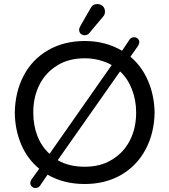

<svg xmlns="http://www.w3.org/2000/svg" viewBox="-20 -894 833 944"><path d="M128.9 5.9Q128.9 -2 134.8 -11.7L172.9 -64.5Q115.2 -111.3 84.5 -183.1Q53.7 -254.9 52.7 -340.8Q54.7 -443.4 96.7 -522.5Q138.7 -602.5 216.8 -647.5Q294.9 -692.4 396.5 -692.4Q499 -692.4 580.1 -644.5L618.2 -701.2Q627 -710.9 639.6 -710.9Q650.4 -710.9 657.7 -703.6Q665 -696.3 665 -686.5Q665 -679.7 659.2 -668.9L621.1 -615.2Q676.8 -568.4 707.5 -497.6Q738.3 -426.8 740.2 -340.8Q738.3 -239.3 696.3 -160.2Q653.3 -79.1 575.7 -34.2Q498 10.7 396.5 10.7Q293 10.7 213.9 -35.2L175.8 20.5Q167 30.3 154.3 30.3Q143.6 30.3 136.2 22.9Q128.9 15.6 128.9 5.9ZM396.5 -607.4Q317.4 -607.4 261.7 -572.3Q205.1 -538.1 174.3 -478Q143.6 -418 143.6 -340.8Q143.6 -277.3 164.1 -225.1Q184.6 -172.9 223.6 -137.7L529.3 -574.2Q468.8 -607.4 396.5 -607.4ZM531.2 -109.4Q587.9 -143.6 618.7 -203.6Q649.4 -263.7 649.4 -340.8Q649.4 -402.3 628.4 -455.6Q607.4 -508.8 570.3 -543L263.7 -106.4Q319.3 -74.2 396.5 -74.2Q475.6 -74.2 531.2 -109.4ZM369.1 -748Q369.1 -755.9 376 -767.6L425.8 -854.5Q435.5 -874 459 -874Q474.6 -874 485.4 -863.8Q496.1 -853.5 496.1 -836.9Q496.1 -821.3 486.3 -811.5L418.9 -731.4Q410.2 -720.7 396.5 -720.7Q384.8 -720.7 377 -728Q369.1 -735.4 369.1 -748Z"/></svg>

Font: jf-openhuninn-2.1
Style: Regular
Weight: 400
Designer: [Kosugi Maru]
Designed by MOTOYA      

[Varela Round]
Joe Prince (Latin component); Avraham Cornfeld (Hebrew component)
Foundry: justfont Co., Ltd.
Version: 2.1